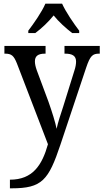

<svg xmlns="http://www.w3.org/2000/svg" viewBox="-20 -786 563 1045"><path d="M134 -619V-606H172C207 -632 244 -667 272 -702C300 -667 339 -632 373 -606H411V-619C382 -657 338 -721 318 -766H227C208 -721 163 -657 134 -619ZM34 192V239H43C209 239 244 195 309 1L449 -418C471 -483 484 -494 520 -494H523V-536H331V-494H334C374 -494 394 -482 394 -451C394 -437 391 -420 385 -402L324 -206C310 -163 296 -122 288 -85C282 -118 263 -178 244 -232L180 -404C173 -424 170 -439 170 -452C170 -480 186 -494 225 -494H228V-536H4V-494H7C43 -494 55 -483 72 -441L241 -1C209 113 158 192 34 192Z"/></svg>

Font: Noto Serif Ethiopic SemiCondensed
Style: Regular
Weight: 400
Width: 4
Designer: Monotype Design Team
Foundry: Monotype Imaging Inc.
Version: Version 2.102